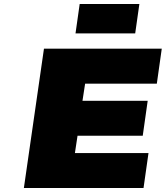

<svg xmlns="http://www.w3.org/2000/svg" viewBox="-20 -946 834 966"><path d="M100.1 0 201.2 -701.2H793.9L769 -524.9H408.2L395 -439H723.1L698.2 -263.2H370.1L356.9 -175.8H727.1L702.1 0ZM359.9 -777.8 380.9 -925.8H681.2L660.2 -777.8Z"/></svg>

Font: Trueno Black
Style: Italic
Weight: 900
Designer: Julieta Ulanovsky
Foundry: Julieta Ulanovsky
Version: Version 3.001b | FøM Fix